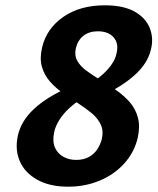

<svg xmlns="http://www.w3.org/2000/svg" viewBox="-20 -691 594 724"><path d="M237 13Q168 13 121 -13Q74 -39 55 -82.5Q36 -126 47 -178Q59 -235 109 -281Q159 -327 239 -361L281 -314Q241 -288 215.5 -255.5Q190 -223 184 -191Q177 -157 187.5 -134Q198 -111 219.5 -99.5Q241 -88 267 -88Q296 -88 316 -99.5Q336 -111 347.5 -129Q359 -147 364 -167Q371 -197 360 -221Q349 -245 326 -264Q303 -283 274.5 -301.5Q246 -320 218 -339.5Q190 -359 168.5 -383.5Q147 -408 138 -439.5Q129 -471 139 -513Q156 -584 219 -627.5Q282 -671 375 -671Q446 -671 488 -647Q530 -623 545 -584.5Q560 -546 549 -504Q537 -452 488 -408Q439 -364 366 -331L318 -375Q358 -398 385.5 -428.5Q413 -459 419 -488Q429 -526 409 -549.5Q389 -573 349 -573Q316 -573 294.5 -556Q273 -539 266 -509Q260 -482 271.5 -461.5Q283 -441 307 -423.5Q331 -406 360 -388.5Q389 -371 418 -351Q447 -331 469 -306Q491 -281 500 -247.5Q509 -214 499 -170Q486 -116 448.5 -74.5Q411 -33 356 -10Q301 13 237 13Z"/></svg>

Font: Ysabeau Infant ExtraBold
Style: Italic
Weight: 800
Italic angle: -12°
Designer: Christian Thalmann (Catharsis Fonts)
Version: Version 2.001;gftools[0.9.30]; featfreeze: ss01,ss02,lnum